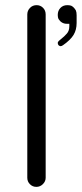

<svg xmlns="http://www.w3.org/2000/svg" viewBox="-20 -729 317 745"><path d="M157.2 -39.1V-672.9Q157.2 -688.5 147 -698.7Q136.7 -709 122.1 -709Q106.4 -709 96.2 -698.2Q85.9 -687.5 85.9 -672.9V-39.1Q85.9 -24.4 96.2 -14.2Q106.4 -3.9 121.1 -3.9Q135.7 -3.9 146.5 -14.6Q157.2 -25.4 157.2 -39.1ZM213.9 -549.8Q219.7 -549.8 224.6 -553.7Q253.9 -574.2 265.6 -593.8Q277.3 -613.3 277.3 -639.6V-669.9Q277.3 -681.6 274.4 -688.5Q266.6 -702.1 255.9 -707Q249 -709 241.2 -709Q224.6 -709 214.4 -698.2Q204.1 -687.5 204.1 -670.9Q204.1 -661.1 207 -655.3Q218.8 -636.7 239.3 -636.7H249V-627Q249 -609.4 239.3 -598.6Q231.4 -588.9 212.9 -574.2Q204.1 -567.4 204.1 -562.5Q204.1 -557.6 207 -553.7Q211.9 -549.8 213.9 -549.8Z"/></svg>

Font: FakePearl
Style: ExtraLight
Weight: 300
Version: Version 1.2